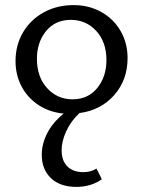

<svg xmlns="http://www.w3.org/2000/svg" viewBox="-20 -442 563 754"><path d="M222 148Q222 189 244.5 211.5Q267 234 307 234Q337 234 359 220L380 262Q337 292 280 292Q216 292 180 257.5Q144 223 144 166Q144 123 165.5 81Q187 39 230 4Q175 -1 132 -29Q89 -57 65 -102Q41 -147 41 -202Q41 -265 70.5 -315Q100 -365 152 -393.5Q204 -422 269 -422Q329 -422 377.5 -395Q426 -368 453.5 -320.5Q481 -273 481 -214Q481 -128 428.5 -68.5Q376 -9 292 2Q258 34 240 73.5Q222 113 222 148ZM265 -52Q326 -52 362 -96.5Q398 -141 398 -206Q398 -277 358 -320.5Q318 -364 258 -364Q197 -364 161 -320Q125 -276 125 -211Q125 -140 165 -96Q205 -52 265 -52Z"/></svg>

Font: Ysabeau Medium
Style: Regular
Weight: 500
Designer: Christian Thalmann (Catharsis Fonts)
Version: Version 0.003